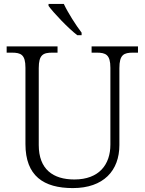

<svg xmlns="http://www.w3.org/2000/svg" viewBox="-20 -951 740 981"><path d="M375 -771H397V-784C368 -822 327 -886 306 -931H228V-921C253 -886 328 -807 375 -771ZM352 10C509 10 590 -79 590 -210V-603C590 -672 613 -682 660 -682H685V-714H448V-682H474C520 -682 544 -672 544 -605V-212C544 -111 487 -34 360 -34C251 -34 178 -86 178 -210V-603C178 -672 201 -682 248 -682H274V-714H14V-682H40C87 -682 110 -672 110 -605V-215C110 -52 203 10 352 10Z"/></svg>

Font: Noto Serif Bengali Light
Style: Regular
Weight: 300
Designer: Juan Bruce, Universal Thirst, Indian Type Foundry and the Monotype Design Team.
Foundry: Monotype Imaging Inc.
Version: Version 2.003